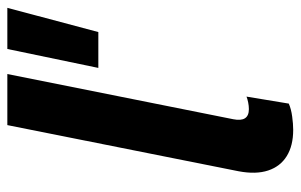

<svg xmlns="http://www.w3.org/2000/svg" viewBox="-164 -628 799 510"><g transform="rotate(-90 235.0 -372.5)"><path d="M145.5 7.3Q103.5 7.3 75.9 -9.8Q48.3 -26.9 37.6 -59.3Q26.9 -91.8 35.6 -137.7L158.2 -752H293.9L173.8 -151.9Q165.5 -110.4 200.7 -110.4Q209 -110.4 218.5 -112.3Q228 -114.3 233.9 -116.7L215.3 -4.4Q200.7 2 180.9 4.6Q161.1 7.3 145.5 7.3ZM310.1 -510.3 360.4 -752H469.7L405.3 -510.3Z"/></g></svg>

Font: Reddit Sans
Style: Bold Italic
Weight: 700
Italic angle: -11.25°
Designer: Stephen Hutchings
Version: Version 1.013